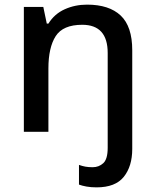

<svg xmlns="http://www.w3.org/2000/svg" viewBox="-20 -662 670 829"><path d="M397 147Q373 147 353.5 143.5Q334 140 321 135V50Q335 55 348.5 57.5Q362 60 380 60Q407 60 426 42.5Q445 25 445 -24V-433Q445 -555 335 -555Q252 -555 220.5 -506Q189 -457 189 -366V-93H83V-632H167L182 -560H189Q215 -602 259.5 -622Q304 -642 356 -642Q451 -642 501 -595Q551 -548 551 -445V-19Q551 56 514.5 101.5Q478 147 397 147Z"/></svg>

Font: Noto Sans Telugu UI Medium
Style: Regular
Weight: 500
Designer: Jelle Bosma - Monotype Design Team
Foundry: Monotype Imaging Inc.
Version: Version 2.005; ttfautohint (v1.8.4.7-5d5b)